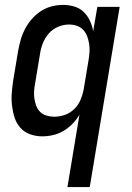

<svg xmlns="http://www.w3.org/2000/svg" viewBox="-20 -548 540 783"><path d="M255 215 304 -80Q292 -60 275.5 -43Q259 -26 238.5 -14Q218 -2 196 3Q174 8 152 8Q126 8 102.5 -0.5Q79 -9 63 -27Q47 -45 39.5 -68.5Q32 -92 29 -117.5Q26 -143 28 -169Q30 -195 34 -221L54 -341Q58 -363 64.5 -386Q71 -409 82 -430Q93 -451 109.5 -470Q126 -489 146.5 -502.5Q167 -516 190.5 -522Q214 -528 237 -528Q260 -528 282.5 -521.5Q305 -515 321 -499.5Q337 -484 346.5 -464Q356 -444 360 -421L377 -520H468L346 215ZM201 -72Q223 -72 244.5 -79.5Q266 -87 282.5 -103Q299 -119 308 -140Q317 -161 321 -182L341 -302Q344 -319 345 -336Q346 -353 343.5 -369Q341 -385 335.5 -400Q330 -415 319 -426.5Q308 -438 293 -443Q278 -448 261 -448Q239 -448 216.5 -438.5Q194 -429 178.5 -411Q163 -393 154.5 -371Q146 -349 143 -327L123 -207Q120 -192 119 -176Q118 -160 120.5 -144.5Q123 -129 128.5 -115Q134 -101 144.5 -91Q155 -81 170 -76.5Q185 -72 201 -72Z"/></svg>

Font: Iosevka Curly Medium
Style: Italic
Weight: 500
Italic angle: -9°
Monospace: yes
Designer: Belleve Invis
Foundry: Belleve Invis
Version: Version 22.1.2; ttfautohint (v1.8.4)